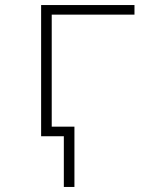

<svg xmlns="http://www.w3.org/2000/svg" viewBox="-20 -540 640 761"><path d="M233 201V0H143V-520H513V-482H185V-38H275V201Z"/></svg>

Font: Iosevka SS04 XLt Ex
Style: Regular
Weight: 200
Width: 7
Monospace: yes
Designer: Belleve Invis
Foundry: Belleve Invis
Version: Version 19.0.0; ttfautohint (v1.8.4)